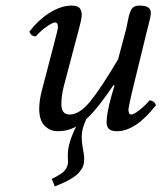

<svg xmlns="http://www.w3.org/2000/svg" viewBox="-20 -459 577 686"><path d="M505.9 -352.1 450.2 -124Q439 -74.2 439 -66.9Q439 -49.8 449.2 -49.8Q457 -49.8 476.3 -64.2Q495.6 -78.6 514.2 -100.1Q531.2 -100.1 537.1 -83Q464.8 9.8 397.9 9.8Q377 9.8 368.9 1.2Q360.8 -7.3 360.8 -22.9Q360.8 -52.7 377.9 -115.2L389.2 -153.8L386.2 -155.8Q326.2 -67.4 288.1 -33.2Q272 2 272 28.8Q272 51.3 275.9 70.8Q280.8 92.8 280.8 110.8Q280.8 123 277.6 132.8Q274.4 142.6 264.4 155Q254.4 167.5 232.2 180.7Q210 193.8 175.8 207L165 180.2Q177.2 173.8 182.9 170.9Q188.5 168 198 161.6Q207.5 155.3 211.7 149.9Q215.8 144.5 219.5 136.7Q223.1 128.9 223.1 120.1Q223.1 118.2 222.7 110.1Q222.2 102.1 222.2 95.2Q222.2 52.7 252 -6.8Q222.2 9.8 187 9.8Q158.2 9.8 139.2 -10Q120.1 -29.8 120.1 -69.8Q120.1 -100.1 129.9 -137.2L173.8 -305.2Q187 -355 187 -361.8Q187 -378.9 176.8 -378.9Q168.5 -378.9 147.2 -364.3Q126 -349.6 107.9 -329.1Q90.8 -329.1 85 -346.2Q119.1 -390.1 159.4 -414.6Q199.7 -439 235.8 -439Q256.3 -439 264.2 -430.4Q272 -421.9 272 -405.8Q272 -397.5 268.8 -382.8Q265.6 -368.2 259.5 -345.7Q253.4 -323.2 251 -314L208 -150.9Q199.2 -116.2 199.2 -86.9Q199.2 -49.8 229 -49.8Q263.7 -49.8 301.8 -95.9Q339.8 -142.1 401.9 -247.1L431.2 -356.9Q433.1 -364.7 435.8 -379.6Q438.5 -394.5 440.7 -402.8Q442.9 -411.1 447 -420.7Q451.2 -430.2 458.7 -434.6Q466.3 -439 477.1 -439Q500 -439 509.5 -432.4Q519 -425.8 519 -412.1Q519 -406.7 516.8 -396.2Q514.6 -385.7 511 -371.8Q507.3 -357.9 505.9 -352.1Z"/></svg>

Font: Common Serif
Style: Bold Italic
Weight: 700
Italic angle: -12°
Designer: Philipp H. Poll, Khaled Hosny
Foundry: Stefan Peev, Context Ltd.
Version: Version 1.026